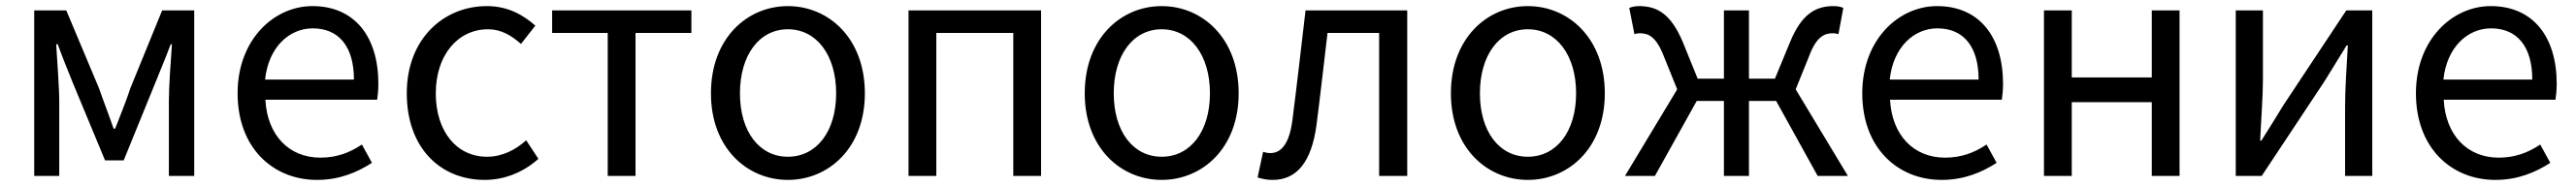

<svg xmlns="http://www.w3.org/2000/svg" viewBox="-20 -577 8434 610"><path d="M92 0H174V-245C174 -293 167 -376 164 -432H169C184 -390 203 -344 219 -304L324 -51H385L488 -304C504 -344 523 -389 539 -432H543C539 -376 533 -293 533 -245V0H616V-543H511L407 -288C392 -242 374 -199 357 -155H352C337 -199 320 -242 304 -288L197 -543H92Z M1018 13C1092 13 1150 -12 1198 -43L1165 -103C1125 -76 1082 -60 1029 -60C926 -60 855 -134 849 -250H1215C1217 -263 1219 -282 1219 -302C1219 -457 1141 -557 1003 -557C877 -557 758 -447 758 -271C758 -92 874 13 1018 13ZM848 -316C859 -422 927 -484 1004 -484C1089 -484 1139 -425 1139 -316Z M1567 13C1632 13 1694 -12 1743 -56L1703 -117C1669 -86 1625 -63 1575 -63C1475 -63 1407 -146 1407 -271C1407 -396 1479 -481 1578 -481C1621 -481 1654 -461 1686 -433L1733 -493C1694 -527 1645 -557 1574 -557C1435 -557 1312 -452 1312 -271C1312 -91 1423 13 1567 13Z M1970 0H2061V-469H2244V-543H1788V-469H1970Z M2560 13C2693 13 2812 -91 2812 -271C2812 -452 2693 -557 2560 -557C2427 -557 2308 -452 2308 -271C2308 -91 2427 13 2560 13ZM2560 -63C2466 -63 2403 -146 2403 -271C2403 -396 2466 -481 2560 -481C2654 -481 2718 -396 2718 -271C2718 -146 2654 -63 2560 -63Z M2955 0H3046V-469H3298V0H3389V-543H2955Z M3784 13C3917 13 4036 -91 4036 -271C4036 -452 3917 -557 3784 -557C3651 -557 3532 -452 3532 -271C3532 -91 3651 13 3784 13ZM3784 -63C3690 -63 3627 -146 3627 -271C3627 -396 3690 -481 3784 -481C3878 -481 3942 -396 3942 -271C3942 -146 3878 -63 3784 -63Z M4148 13C4227 13 4275 -47 4291 -168C4304 -268 4315 -369 4327 -469H4496V0H4588V-543H4255C4241 -425 4228 -308 4213 -191C4204 -110 4178 -75 4140 -75C4130 -75 4123 -77 4116 -79L4098 5C4114 10 4128 13 4148 13Z M4983 13C5116 13 5235 -91 5235 -271C5235 -452 5116 -557 4983 -557C4850 -557 4731 -452 4731 -271C4731 -91 4850 13 4983 13ZM4983 -63C4889 -63 4826 -146 4826 -271C4826 -396 4889 -481 4983 -481C5077 -481 5141 -396 5141 -271C5141 -146 5077 -63 4983 -63Z M5301 0H5399L5536 -246H5625V0H5707V-246H5796L5932 0H6031L5860 -284L5904 -393C5928 -457 5954 -468 5982 -468C5990 -468 5993 -467 6000 -465L6016 -551C6008 -555 5996 -557 5984 -557C5926 -557 5880 -532 5842 -440L5792 -319H5707V-543H5625V-319H5539L5490 -440C5451 -532 5406 -557 5347 -557C5336 -557 5324 -555 5315 -551L5332 -465C5339 -467 5342 -468 5349 -468C5378 -468 5403 -457 5428 -393L5472 -284Z M6338 13C6412 13 6470 -12 6518 -43L6485 -103C6445 -76 6402 -60 6349 -60C6246 -60 6175 -134 6169 -250H6535C6537 -263 6539 -282 6539 -302C6539 -457 6461 -557 6323 -557C6197 -557 6078 -447 6078 -271C6078 -92 6194 13 6338 13ZM6168 -316C6179 -422 6247 -484 6324 -484C6409 -484 6459 -425 6459 -316Z M6673 0H6764V-242H7026V0H7117V-543H7026V-323H6764V-543H6673Z M7301 0H7386L7592 -311C7612 -344 7643 -394 7664 -428H7668C7664 -357 7659 -284 7659 -227V0H7748V-543H7663L7457 -232C7437 -199 7406 -149 7385 -116H7381C7384 -186 7390 -259 7390 -316V-543H7301Z M8151 13C8225 13 8283 -12 8331 -43L8298 -103C8258 -76 8215 -60 8162 -60C8059 -60 7988 -134 7982 -250H8348C8350 -263 8352 -282 8352 -302C8352 -457 8274 -557 8136 -557C8010 -557 7891 -447 7891 -271C7891 -92 8007 13 8151 13ZM7981 -316C7992 -422 8060 -484 8137 -484C8222 -484 8272 -425 8272 -316Z"/></svg>

Font: Microsoft YaHei
Style: Regular
Weight: 400
Designer: Ryoko NISHIZUKA 西塚涼子 (kana, bopomofo & ideographs); Paul D. Hunt (Latin, Greek & Cyrillic); Sandoll Communications 산돌커뮤니
Foundry: Adobe
Version: Version 2.001;hotconv 1.0.111;makeotfexe 2.5.65597